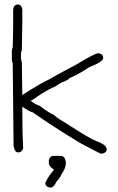

<svg xmlns="http://www.w3.org/2000/svg" viewBox="-20 -692 528 862"><path d="M60.5 -671.9Q76.2 -671.9 80.1 -650.4V-585.9Q80.1 -546.4 78.1 -466.8Q74.2 -459.5 74.2 -451.2V-429.7Q74.2 -424.8 78.1 -412.1Q80.1 -312.5 80.1 -265.6Q164.6 -319.8 205.1 -337.9Q213.9 -344.7 326.2 -404.3Q406.2 -453.1 421.9 -453.1Q443.4 -449.7 443.4 -431.6Q443.4 -414.6 380.9 -390.6Q326.2 -354.5 293 -341.8Q288.6 -333.5 253.9 -320.3L222.7 -300.8Q217.8 -300.8 197.3 -289.1Q160.2 -268.6 138.7 -252Q122.1 -240.2 117.2 -240.2Q129.4 -228 158.2 -216.8Q199.7 -185.1 222.7 -175.8Q231.4 -165 273.4 -140.6Q385.7 -67.9 412.1 -58.6Q459 -42 459 -21.5Q459 -5.9 437.5 -2H433.6Q429.7 -2 341.8 -48.8L255.9 -101.6Q179.7 -150.4 127 -187.5Q113.3 -190.4 80.1 -212.9V-209Q80.1 -96.2 84 -25.4Q77.6 -7.8 62.5 -7.8Q45.4 -7.8 41 -37.1L37.1 -408.2Q33.2 -415.5 33.2 -423.8V-462.9Q33.2 -471.2 37.1 -478.5Q39.1 -545.9 39.1 -584V-650.4Q42.5 -671.9 60.5 -671.9ZM220.7 7.8H252Q272 7.8 275.4 35.2V43Q275.4 63.5 253.9 93.8Q253.9 100.6 232.4 125Q222.2 150.4 205.1 150.4Q183.6 147 183.6 128.9Q196.3 100.1 220.7 72.3V68.4Q199.2 54.2 199.2 39.1V29.3Q202.6 7.8 220.7 7.8Z"/></svg>

Font: CEF Fonts CJK
Style: Regular
Weight: 400
Designer: PartyBoss (派对大魔王)
Version: Release 2.25